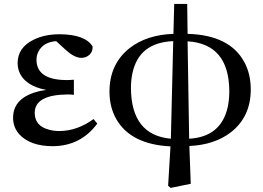

<svg xmlns="http://www.w3.org/2000/svg" viewBox="-20 -711 1307 953"><path d="M444.3 -120.1 462.9 -97.7Q380.9 13.7 242.2 14.6Q130.9 14.6 76.2 -43.9Q44.9 -79.1 44.9 -126Q44.9 -229.5 180.7 -259.8Q195.3 -262.7 210 -264.6Q99.6 -285.2 73.2 -360.4Q67.4 -378.9 67.4 -397.5Q67.4 -474.6 146.5 -513.7Q201.2 -541 276.4 -541Q403.3 -540 439.5 -480.5Q441.4 -447.3 412.1 -430.7Q398.4 -423.8 382.8 -423.8Q348.6 -424.8 306.6 -462.9L258.8 -506.8Q196.3 -502 171.9 -457Q161.1 -437.5 161.1 -415Q161.1 -323.2 285.2 -314.5Q297.9 -313.5 310.5 -313.5Q325.2 -313.5 346.7 -315.4V-240.2Q334 -242.2 317.4 -242.2Q153.3 -241.2 152.3 -151.4Q152.3 -85.9 222.7 -67.4Q247.1 -60.5 275.4 -60.5Q364.3 -61.5 444.3 -120.1Z M911.1 -505.9 918.9 -22.5Q1077.1 -31.2 1110.4 -179.7Q1118.2 -215.8 1118.2 -259.8Q1116.2 -493.2 911.1 -505.9ZM828.1 -22.5 839.8 -506.8Q668 -500 636.7 -344.7Q629.9 -311.5 629.9 -273.4Q631.8 -40 828.1 -22.5ZM909.2 -691.4 911.1 -543Q1120.1 -537.1 1192.4 -403.3Q1224.6 -344.7 1224.6 -266.6Q1224.6 -130.9 1125 -53.7Q1044.9 7.8 919.9 13.7L926.8 201.2L827.1 221.7L814.5 210.9L826.2 15.6Q629.9 5.9 557.6 -119.1Q523.4 -178.7 523.4 -255.9Q523.4 -393.6 624 -472.7Q708 -538.1 840.8 -543L844.7 -691.4Z"/></svg>

Font: GenYoMin JP SemiBold
Style: Regular
Weight: 600
Version: Version 1.001;PS 1;hotconv 16.6.51;makeotf.lib2.5.65220 DEVE